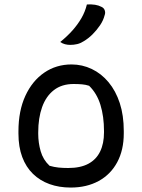

<svg xmlns="http://www.w3.org/2000/svg" viewBox="-20 -833 640 864"><path d="M302 -543Q350 -543 393 -522.5Q436 -502 468.5 -463Q501 -424 519 -369Q537 -314 537 -243V-233Q537 -158 507.5 -103Q478 -48 424 -18.5Q370 11 298 11Q246 11 203 -4.5Q160 -20 128.5 -50.5Q97 -81 80 -126.5Q63 -172 63 -232V-242Q63 -334 94 -401.5Q125 -469 179 -506Q233 -543 302 -543ZM311 -455Q258 -455 222.5 -427.5Q187 -400 169.5 -351Q152 -302 152 -237V-231Q152 -191 163 -152.5Q174 -114 203 -87Q224 -81 243.5 -79Q263 -77 287 -77Q342 -77 377.5 -96Q413 -115 430.5 -151Q448 -187 448 -237V-243Q448 -309 432 -361Q416 -413 381 -447Q366 -452 349 -453.5Q332 -455 311 -455ZM371 -813Q392 -814 408 -811.5Q424 -809 437 -802Q448 -797 451.5 -786Q455 -775 451 -765Q445 -741 430 -719Q415 -697 396.5 -678.5Q378 -660 356 -647Q342 -638 327 -634.5Q312 -631 296 -631Q284 -631 272.5 -634Q261 -637 251 -644Q283 -670 306.5 -696.5Q330 -723 346.5 -751.5Q363 -780 371 -813Z"/></svg>

Font: Code D Ace
Style: Regular
Weight: 400
Version: Version 1.085; ttfautohint (v1.8.4.7-5d5b);Nerd Fonts 3.0.2